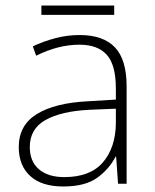

<svg xmlns="http://www.w3.org/2000/svg" viewBox="-20 -666 561 696"><path d="M269 -539Q354 -539 396.5 -494.5Q439 -450 439 -353V0H408L401 -98H399Q375 -52 331.5 -21Q288 10 209 10Q131 10 89.5 -28Q48 -66 48 -133Q48 -212 113.5 -252.5Q179 -293 300 -299L400 -305V-345Q400 -431 367 -467.5Q334 -504 268 -504Q191 -504 111 -464L99 -498Q137 -516 180 -527.5Q223 -539 269 -539ZM304 -268Q202 -263 145 -231Q88 -199 88 -133Q88 -81 121 -52.5Q154 -24 213 -24Q307 -24 353 -77.5Q399 -131 400 -219V-272ZM394 -646V-612H130V-646Z"/></svg>

Font: Noto Sans Lao Looped ExtraLight
Style: Regular
Weight: 200
Designer: Mark Frömberg, Ben Mitchell
Foundry: The Fontpad Ltd
Version: Version 1.002; ttfautohint (v1.8.4.7-5d5b)